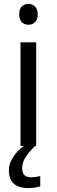

<svg xmlns="http://www.w3.org/2000/svg" viewBox="-20 -754 293 992"><path d="M94.7 116.2Q94.7 162.1 140.6 162.1Q161.1 162.1 188 155.8V209Q156.2 217.8 127 217.8Q25.9 217.8 25.9 126Q25.9 91.8 46.9 58.8Q67.9 25.9 103 0H161.6Q128.4 32.2 111.6 58.8Q94.7 85.4 94.7 116.2ZM167 0H85.9V-535.2H167ZM79.1 -680.2Q79.1 -708 92.8 -720.9Q106.4 -733.9 127 -733.9Q146.5 -733.9 160.6 -720.7Q174.8 -707.5 174.8 -680.2Q174.8 -652.8 160.6 -639.4Q146.5 -626 127 -626Q106.4 -626 92.8 -639.4Q79.1 -652.8 79.1 -680.2Z"/></svg>

Font: Zoram GWebM
Style: Regular
Weight: 400
Foundry: Ascender Corporation
Version: Version 1.000